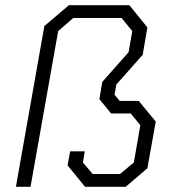

<svg xmlns="http://www.w3.org/2000/svg" viewBox="-20 -716 657 736"><path d="M150 -616 244 -696H476L545 -611L527 -506L426 -392L419 -353L439 -329H512L577 -250L545 -71L462 0H306L239 -82L249 -136H305L298 -93L335 -49H440L493 -93L518 -236L481 -281H406L361 -336L372 -402L473 -516L487 -597L446 -647H261L203 -597L97 0H41Z"/></svg>

Font: Chakra Petch Light
Style: Italic
Weight: 300
Italic angle: -10°
Designer: Katatrad Aksorn Co.,Ltd.
Foundry: Cadson Demak Co.,Ltd.
Version: Version 1.000; ttfautohint (v1.6)